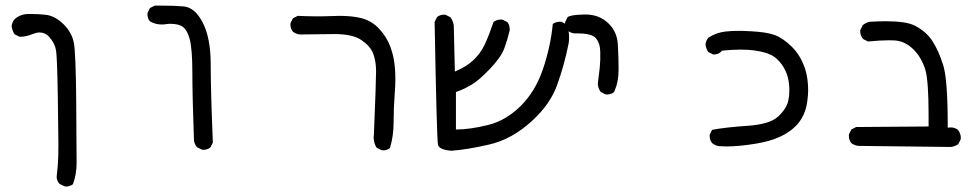

<svg xmlns="http://www.w3.org/2000/svg" viewBox="-20 -429 3540 695"><path d="M213.9 245.6Q216.8 246.1 221.2 246.1Q225.6 246.1 231.9 244.1Q238.3 242.2 244.1 237.8Q257.3 201.7 257.3 161.1L255.9 -60.1Q254.4 -238.8 247.1 -275.4Q239.3 -313 209 -342.3Q178.7 -371.6 145.5 -375.5Q118.2 -378.4 93.3 -378.4Q87.4 -378.4 81.1 -378.4Q52.7 -377.4 32.7 -359.4Q23.9 -348.6 22 -335Q23.9 -319.3 32.2 -305.2L49.8 -296.4Q52.2 -295.9 54.7 -295.9Q73.7 -295.9 100.6 -306.6Q112.8 -311.5 123.5 -311.5Q143.1 -311.5 157.7 -295.9Q178.7 -272.5 182.9 -246.3Q187 -220.2 189.2 -81.5Q191.4 57.1 191.4 92.3Q191.4 127.4 190.9 136.7Q189.9 170.4 186 201.7Q185.1 206.5 185.1 210Q185.1 225.6 195.8 236.8Z M710.9 112.8Q713.9 113.3 718.3 113.3Q722.7 113.3 729.2 111.3Q735.8 109.4 741.7 104.5L750.5 86.9Q742.7 -100.6 742.7 -195.8Q742.7 -291 713.9 -347.2Q685.5 -401.9 645 -405.8Q610.8 -408.7 563.5 -408.7Q552.2 -408.7 540 -408.7L522.9 -399.9L514.2 -382.8Q513.7 -380.4 513.7 -377.9Q513.7 -362.3 522.5 -352.1Q541.5 -340.3 565.9 -340.3Q572.3 -340.3 580.8 -341.6Q589.4 -342.8 596.7 -342.8Q628.4 -342.8 642.6 -331.1Q658.2 -318.8 666.5 -288.1Q676.3 -251.5 676.3 -166.3Q676.3 -81.1 682.1 79.6Q684.1 93.3 693.4 104Z M1064.5 -304.2Q1150.4 -305.7 1190.9 -305.7Q1256.8 -305.7 1288.6 -283.7Q1320.8 -261.7 1331.1 -234.4Q1341.3 -207 1341.3 -170.4Q1341.3 -133.8 1333.5 56.6V57.1Q1332.5 63.5 1332.5 66.7Q1332.5 69.8 1332.8 73.7Q1333 77.6 1334.5 84Q1336.9 96.2 1343.8 106L1361.3 114.7Q1364.3 115.2 1368.7 115.2Q1373 115.2 1379.4 113.3Q1385.7 111.3 1391.6 106.9Q1404.8 63 1404.8 13.4Q1404.8 -36.1 1408.7 -88.4Q1411.1 -117.7 1411.1 -140.6Q1411.1 -163.6 1409.7 -181.2Q1406.7 -222.7 1393.3 -259Q1379.9 -295.4 1352.1 -325.2Q1324.7 -354.5 1286.1 -363.8Q1254.4 -371.6 1207.5 -371.6Q1195.8 -371.6 1174.3 -370.6Q1118.7 -368.7 1057.6 -371.6L1040.5 -362.8L1031.7 -345.7Q1031.2 -343.3 1031.2 -340.8Q1031.2 -325.2 1040 -314.5Q1050.8 -306.2 1064.5 -304.2Z M2040 -293.9Q2040 -320.3 2029.8 -341.3L2012.7 -350.1Q2009.8 -350.6 2006.8 -350.6Q2003.9 -350.6 1999.5 -349.6Q1989.7 -348.6 1981 -342.3Q1972.7 -258.8 1945.3 -178.7Q1918 -98.1 1864.5 -45.2Q1811 7.8 1745.6 23.7Q1680.2 39.6 1634.8 39.6H1630.4V-95.7Q1651.4 -103.5 1664.6 -110.1Q1677.7 -116.7 1686.5 -122.1Q1712.9 -137.2 1753.4 -179.7Q1793.9 -222.2 1805.4 -253.7Q1816.9 -285.2 1824.7 -317.9Q1825.2 -320.8 1825.2 -323.7Q1825.2 -326.7 1824.2 -331.1Q1823.2 -340.8 1816.4 -349.1L1798.8 -357.9Q1795.9 -358.4 1791.5 -358.4Q1787.1 -358.4 1780.3 -356.4Q1773.4 -354.5 1766.6 -349.6Q1751 -303.7 1735.4 -269.5Q1719.2 -234.9 1693.4 -211.2Q1667.5 -187.5 1632.8 -172.9L1626.5 -169.9L1622.6 -336.4Q1620.6 -352.5 1610.4 -366.7L1592.8 -375.5Q1590.3 -376 1587.9 -376Q1572.3 -376 1562 -367.2L1553.2 -349.6Q1561 73.7 1565.4 94.7Q1568.8 112.8 1613.3 116.7Q1669.4 112.8 1748.5 94.7Q1834.5 75.7 1909.2 5.4Q1971.2 -52.2 1996.1 -119.6Q2022.9 -193.4 2038.6 -273.4Q2040 -284.2 2040 -293.9Z M2176.8 -86.9Q2192.4 -86.9 2202.6 -95.7Q2219.2 -131.3 2219.2 -177.5Q2219.2 -223.6 2216.3 -270Q2213.4 -315.4 2180.9 -345.9Q2148.4 -376.5 2099.1 -376.5Q2097.7 -376.5 2096.2 -376.5Q2066.9 -376 2053.2 -373.3Q2039.6 -370.6 2034.7 -367.2L2025.9 -349.6Q2025.4 -347.2 2025.4 -344.7Q2025.4 -329.1 2034.2 -318.4Q2044.9 -310.1 2058.6 -308.1Q2064.9 -308.1 2070.3 -308.1Q2120.6 -308.1 2135.7 -292Q2151.9 -274.4 2152.8 -242.2Q2153.8 -211.9 2150.9 -183.3Q2147.9 -154.8 2144 -127.4Q2144 -110.4 2154.3 -96.2L2171.9 -87.4Q2174.3 -86.9 2176.8 -86.9Z M2608.9 101.1Q2657.7 101.1 2720.2 90.3Q2813 74.7 2859.9 27.8Q2895.5 -7.8 2902.3 -63.5Q2905.3 -85.4 2905.3 -100.6Q2905.3 -115.7 2904.3 -125.5Q2902.3 -154.3 2894.5 -179.2Q2877.9 -229 2845.5 -260.5Q2813 -292 2783.4 -302.5Q2753.9 -313 2697.8 -315.9Q2673.3 -317.4 2661.1 -317.4Q2626 -317.4 2606 -314.9Q2572.3 -311 2543.9 -292.5Q2535.6 -282.2 2533.7 -268.6Q2535.6 -252.9 2543.9 -240.7L2561.5 -231.9Q2563.5 -231.9 2565.4 -231.9Q2581.5 -231.9 2592.3 -244.1L2593.8 -245.6Q2630.9 -249.5 2660.6 -249.5Q2712.9 -249.5 2751.5 -237.8Q2774.9 -230.5 2788.1 -219.2Q2837.4 -176.8 2837.4 -102.5Q2837.4 -83 2833.5 -64.5Q2827.1 -35.6 2796.9 -7.3Q2766.1 21 2686 26.4Q2606 31.7 2557.6 41L2549.3 57.6Q2548.8 60.1 2548.8 62.5Q2548.8 78.1 2557.6 88.9Q2568.4 97.7 2582.5 100.1Q2595.2 101.1 2608.9 101.1Z M3458 70.8Q3458 53.7 3447.3 41Q3436.5 32.2 3420.9 32.2Q3418.5 32.2 3410.6 33.2V28.3Q3410.6 -143.1 3394 -193.8Q3377.9 -245.1 3355.5 -279.8Q3334 -314 3292 -335.9Q3260.7 -352.1 3186 -352.1Q3159.7 -352.1 3127.4 -350.1Q3113.8 -346.7 3103 -337.9L3094.2 -320.3Q3093.8 -317.9 3093.8 -315.9Q3093.8 -299.8 3104.5 -287.6L3122.1 -278.8Q3166.5 -283.2 3197.8 -283.2Q3208.5 -283.2 3217.3 -282.7Q3255.9 -280.8 3287.1 -249.5Q3315.9 -220.7 3329.6 -176.3Q3341.3 -136.2 3341.3 -12.2Q3341.3 5.4 3341.3 28.8L3079.1 30.8L3062 39.6L3053.2 56.6Q3052.7 59.6 3052.7 62Q3052.7 78.1 3061.5 88.9Q3072.3 97.2 3086.4 99.1L3422.4 103Q3436.5 101.1 3448.7 92.8L3457.5 75.2Q3458 72.8 3458 70.8Z"/></svg>

Font: Bakudai
Style: Light
Weight: 300
Version: Version 1.48